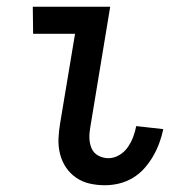

<svg xmlns="http://www.w3.org/2000/svg" viewBox="-20 -540 540 568"><path d="M290 8Q267 8 245 3Q223 -2 205 -14.5Q187 -27 175 -45Q163 -63 157.5 -85Q152 -107 153 -130Q154 -153 158 -176L202 -440H78L77 -520H306L247 -163Q244 -147 244.5 -131Q245 -115 251 -101Q257 -87 271 -79.5Q285 -72 301 -72Q317 -72 332.5 -81Q348 -90 358 -104.5Q368 -119 374 -135Q380 -151 383 -167L463 -158Q459 -138 451.5 -117.5Q444 -97 433 -78Q422 -59 407 -42Q392 -25 372.5 -13.5Q353 -2 332 3Q311 8 290 8Z"/></svg>

Font: Iosevka Medium
Style: Italic
Weight: 500
Italic angle: -9°
Monospace: yes
Designer: Belleve Invis
Foundry: Belleve Invis
Version: Version 32.5.0; ttfautohint (v1.8.4)